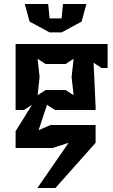

<svg xmlns="http://www.w3.org/2000/svg" viewBox="-20 -740 566 960"><path d="M167 200H257L458 -26V-115H233L173 -89L215 -216L255 -190H458V-206L448 -426L488 -400H518V-520H58V-190H100L140 -216L58 -84V0H243L323 -26ZM104 -720 128 -632 228 -578H288L388 -632L412 -720H295L288 -648H228L221 -720ZM168 -264 178 -355 168 -446 208 -420H308L348 -446L338 -355L348 -264L308 -290H208Z"/></svg>

Font: Pescante Normal
Style: Regular
Weight: 400
Designer: Ariel Martín Pérez
Foundry: Tunera Type Foundry
Version: Version 1.000;FEAKit 1.0